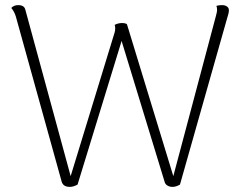

<svg xmlns="http://www.w3.org/2000/svg" viewBox="-20 -721 936 750"><path d="M874 -679Q874 -670 867 -649L683 0Q668 9 654 9Q642 9 633.5 3.5Q625 -2 623 -11L455 -561L283 0Q267 9 253 9Q227 9 221 -11L42 -656Q36 -676 24 -690Q34 -701 51 -701Q75 -701 79 -683L256 -33L428 -595Q430 -601 430 -611Q430 -618 428 -624Q442 -631 456 -631Q471 -631 476 -626L657 -33L823 -657Q828 -675 828 -681Q828 -693 825 -698Q835 -701 847 -701Q860 -701 867.5 -695Q875 -689 874 -679Z"/></svg>

Font: Arima Madurai ExtraLight
Style: Regular
Weight: 275
Designer: Joana Correia and Natanael Gama
Foundry: NDISCOVER
Version: Version 1.020